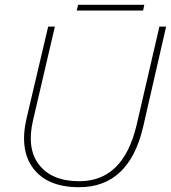

<svg xmlns="http://www.w3.org/2000/svg" viewBox="-20 -771 713 801"><path d="M582 -751 577 -727H300L306 -751ZM310 10Q179 10 119.5 -67.5Q60 -145 91 -278L181 -660H209L118 -270Q90 -151 143.5 -83Q197 -15 311 -15Q495 -15 550 -250L645 -660H673L577 -241Q518 10 310 10Z"/></svg>

Font: Elaine Sans ExtraLight
Style: Italic
Weight: 275
Italic angle: -13°
Designer: Wei Huang
Foundry: Wei Huang
Version: Version 2.001;December 24, 2019;FontCreator 12.0.0.2547 64-b